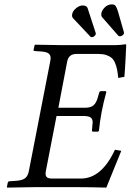

<svg xmlns="http://www.w3.org/2000/svg" viewBox="-20 -850 593 872"><path d="M553.2 -646Q553.2 -637.2 550.3 -582.5Q547.4 -527.8 544.9 -501L517.1 -496.1Q514.6 -519.5 511.7 -534.2Q508.8 -548.8 502.7 -563.7Q496.6 -578.6 487.3 -586.7Q478 -594.7 462.9 -599.9Q447.8 -605 426.8 -605H327.1Q292 -605 285.2 -570.8L245.1 -360.8H367.2Q391.1 -360.8 403.6 -370.8Q416 -380.9 422.9 -402.8L430.2 -428.2Q432.1 -436 439 -436H460L462.9 -432.1Q437.5 -340.8 429.2 -254.9L423.8 -252H402.8Q399.4 -252 398.2 -254.6Q397 -257.3 397.9 -259.8L399.9 -285.2Q399.9 -286.6 400.4 -289.3Q400.9 -292 400.9 -293Q400.9 -310.1 391.4 -316.7Q381.8 -323.2 358.9 -323.2H236.8L188 -71.8Q187 -67.9 187 -62Q187 -48.8 194.3 -43.9Q201.7 -39.1 216.8 -39.1H347.2Q441.4 -39.1 502 -169.9L530.8 -165Q527.8 -158.2 462.9 2Q386.7 0 340.8 0H134.8Q103 0 13.2 2L11.2 0L15.1 -20Q17.6 -26.9 23.9 -26.9L53.2 -28.8Q81.1 -30.8 93.8 -40.5Q106.4 -50.3 110.8 -71.8L208 -570.8Q210 -580.6 210 -585Q210 -600.6 200 -607.7Q189.9 -614.7 167 -616.2L139.2 -618.2Q130.4 -618.2 132.8 -625L137.2 -645L139.2 -647Q229 -645 259.8 -645H502.9Q525.9 -645 548.8 -648.9Q553.2 -648.9 553.2 -646ZM307.1 -778.8Q307.1 -796.9 323.5 -811Q339.8 -825.2 355 -825.2Q374 -825.2 377.9 -813L415 -699.2V-696.8Q415 -691.4 409.2 -686.3Q403.3 -681.2 397 -681.2Q392.1 -681.2 391.1 -683.1L312 -767.1Q307.1 -772 307.1 -778.8ZM524.9 -685.1Q522 -685.1 518.1 -687L442.9 -772.9Q439.9 -777.3 439.9 -784.2Q439.9 -799.8 454.3 -814.9Q468.8 -830.1 487.8 -830.1Q500 -830.1 505.1 -823Q510.3 -815.9 516.1 -796.9L543 -703.1V-700.2Q543 -694.3 536.6 -689.7Q530.3 -685.1 524.9 -685.1Z"/></svg>

Font: Common Serif
Style: Bold Italic
Weight: 700
Italic angle: -12°
Designer: Philipp H. Poll, Khaled Hosny
Foundry: Stefan Peev, Context Ltd.
Version: Version 1.026